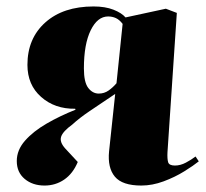

<svg xmlns="http://www.w3.org/2000/svg" viewBox="-20 -561 638 595"><path d="M337 -270Q288 -237 257.5 -216.5Q227 -196 204 -175Q175 -154 169.5 -137.5Q164 -121 182 -101L221 -59Q206 -23 179 -4.5Q152 14 118 14Q81 14 56.5 -6.5Q32 -27 32 -62Q32 -96 57.5 -125Q83 -154 124.5 -178Q166 -202 214 -221L213 -224Q150 -223 107.5 -260.5Q65 -298 65 -360Q65 -442 120.5 -491.5Q176 -541 270 -541Q306 -541 331.5 -531Q357 -521 369 -507L494 -534L528 -521L499 -89Q498 -69 501 -58.5Q504 -48 522 -48Q539 -48 556 -57Q573 -66 586 -76L596 -61Q580 -48 551 -30Q522 -12 487 1Q452 14 418 14Q359 14 336 -13.5Q313 -41 318 -92ZM360 -487Q350 -500 339 -505Q328 -510 315 -510Q282 -510 261 -467Q240 -424 240 -349Q240 -306 253.5 -288.5Q267 -271 286 -271Q303 -271 316.5 -280.5Q330 -290 341 -303Z"/></svg>

Font: Literata 72pt ExtraBold
Style: Italic
Weight: 800
Italic angle: -2°
Designer: Latin by Veronika Burian and Jose Scaglione. Greek by Irene Vlachou. Cyrillic by Vera Evstafieva
Foundry: TypeTogether
Version: Version 3.002